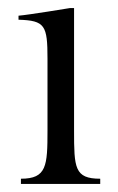

<svg xmlns="http://www.w3.org/2000/svg" viewBox="-20 -457 294 477"><path d="M122 0ZM98 -133V-311C98 -394 92 -406 26 -408V-418C51 -420 154 -437 154 -437H164V-133C164 -40 165 -13 229 -13V0H32V-13C96 -13 98 -45 98 -133Z"/></svg>

Font: Open Baskerville 0.0.53
Style: Normal
Weight: 400
Designer: Isaac Moore, James Puckett, Rob Mientjes
Foundry: The Open Baskerville Project
Version: 0.0.53 (g939f078)